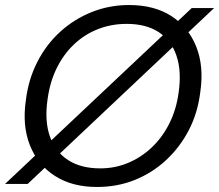

<svg xmlns="http://www.w3.org/2000/svg" viewBox="-35 -732 872 764"><path d="M-15 0 728 -700H817L75 0ZM351 12Q252 12 183.5 -32Q115 -76 84 -154Q53 -232 68 -334Q78 -416 113.5 -485.5Q149 -555 204.5 -605.5Q260 -656 330 -684Q400 -712 478 -712Q579 -712 647 -668Q715 -624 746 -546Q777 -468 762 -366Q752 -283 716.5 -214.5Q681 -146 626 -95Q571 -44 501.5 -16Q432 12 351 12ZM364 -62Q422 -62 474 -83.5Q526 -105 568.5 -145Q611 -185 639 -241Q667 -297 676 -365Q688 -450 667 -511Q646 -572 596 -604.5Q546 -637 469 -637Q408 -637 354.5 -616Q301 -595 259 -555Q217 -515 190 -459.5Q163 -404 154 -335Q142 -250 163.5 -189Q185 -128 236 -95Q287 -62 364 -62Z"/></svg>

Font: DM Sans 36pt
Style: Italic
Weight: 400
Italic angle: -10°
Designer: Colophon Foundry, Jonny Pinhorn
Foundry: Colophon Foundry
Version: Version 4.004;gftools[0.9.30]